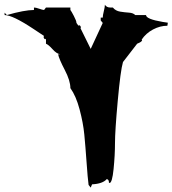

<svg xmlns="http://www.w3.org/2000/svg" viewBox="-21 -769 749 834"><path d="M8.8 -703.6Q85.4 -725.6 126.5 -725.6V-736.3Q134.8 -736.3 148.9 -731.2Q163.1 -726.1 170.4 -725.6L178.7 -736.3H284.7V-725.6Q288.6 -721.2 299.8 -699.7Q311 -678.2 311 -670.4V-669.4L319.8 -657.2Q320.8 -659.2 323.2 -659.2Q325.7 -659.2 327.9 -656.2Q330.1 -653.3 330.1 -650.6Q330.1 -647.9 328.6 -646.5L373 -556.6L425.3 -669.4L416.5 -680.2V-692.4H425.3Q425.3 -702.1 429.9 -720.2Q434.6 -738.3 434.6 -748.5Q441.9 -736.3 458.5 -736.3H469.2Q481 -721.7 500.7 -718.5Q520.5 -715.3 539.1 -714.1Q557.6 -712.9 566.4 -703.6H613.3Q613.3 -686 685.5 -673.8Q698.2 -671.4 708 -670.4L706.1 -657.2Q674.3 -657.2 643.6 -640.9Q612.8 -624.5 594.2 -596.7L596.2 -595.2Q596.2 -589.4 585.4 -584Q574.7 -578.6 574.7 -579.1L513.2 -499.5Q502.4 -462.9 490.5 -331.3Q478.5 -199.7 478.5 -147.7Q478.5 -95.7 472.4 -34.9Q466.3 25.9 454.6 25.9Q454.1 25.9 451.7 23.4L452.1 22.5Q452.1 11.2 442.9 8.8Q425.3 29.3 378.9 31.7L373 45.9L363.8 34.2Q359.9 5.4 355 -64.5Q350.1 -134.3 345.2 -184.8Q340.3 -235.4 324.7 -293.9Q309.1 -352.5 284.7 -386.2Q284.7 -418.5 260.3 -465.3Q235.8 -512.2 231.4 -533.2H240.7Q224.6 -535.6 207.3 -555.2Q189.9 -574.7 178.7 -579.1V-601.1Q177.7 -598.6 175.3 -598.6Q172.9 -598.6 170.7 -602.1Q168.5 -605.5 168.5 -608.2Q168.5 -610.8 170.4 -612.8Q164.1 -616.7 122.6 -644.5Q33.2 -703.6 -1 -703.6V-713.9Z"/></svg>

Font: Butcherman Caps
Style: Regular
Weight: 400
Version: Version 001.003